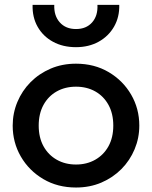

<svg xmlns="http://www.w3.org/2000/svg" viewBox="-20 -780 644 814"><path d="M302.2 15Q224.2 15 163.6 -20.8Q103 -56.6 68.4 -116.2Q33.8 -175.9 33.8 -247.5Q33.8 -300.2 53.7 -347.7Q73.5 -395.2 109.6 -431.7Q145.8 -468.1 194.8 -489.1Q243.8 -510 302.2 -510Q380.1 -510 440.8 -474.2Q501.4 -438.4 536 -378.8Q570.6 -319.1 570.6 -247.5Q570.6 -194.8 550.7 -147.3Q530.9 -99.8 494.8 -63.3Q458.6 -26.9 409.7 -5.9Q360.8 15 302.2 15ZM302.2 -82.5Q348 -82.5 383.7 -102.8Q419.4 -123 439.9 -159.9Q460.3 -196.9 460.3 -247.5Q460.3 -298.1 440 -335.2Q419.6 -372.3 383.9 -392.4Q348.2 -412.5 302.2 -412.5Q256.2 -412.5 220.5 -392.4Q184.8 -372.3 164.4 -335.2Q144.1 -298.1 144.1 -247.5Q144.1 -196.9 164.5 -159.9Q184.9 -123 220.7 -102.8Q256.4 -82.5 302.2 -82.5ZM302.2 -580Q246.4 -580 204.4 -603.1Q162.4 -626.1 139.5 -666.6Q116.6 -707 118.2 -759.5H210.1Q208.2 -713.4 233.5 -685.1Q258.7 -656.9 302.2 -656.9Q345.7 -656.9 370.6 -685.1Q395.5 -713.4 393.1 -759.5H485.6Q486.9 -707.7 463.6 -667.1Q440.3 -626.5 398.4 -603.2Q356.4 -580 302.2 -580Z"/></svg>

Font: Geologica-Sharp
Style: Regular
Weight: 100
Designer: Sindre Bremnes, Frode Helland
Foundry: Monokrom Skriftforlag AS
Version: Version 1.010;gftools[0.9.28]